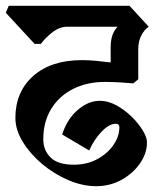

<svg xmlns="http://www.w3.org/2000/svg" viewBox="-33 -659 560 661"><path d="M298 -18Q251 -18 202 -39Q153 -60 112 -94.5Q71 -129 45.5 -170.5Q20 -212 20 -253Q20 -343 81.5 -397.5Q143 -452 249 -452Q273 -452 298.5 -449.5Q324 -447 348 -444V-497Q348 -543 372 -567H198Q172 -567 147 -547.5Q122 -528 108 -508H86L-13 -615L-3 -639H413L479 -567Q464 -557 453.5 -537Q443 -517 443 -490V-386L426 -372Q405 -374 377.5 -375.5Q350 -377 328 -377Q267 -377 219 -353Q171 -329 143.5 -284.5Q116 -240 116 -179Q116 -142 141 -117Q166 -92 221 -92Q267 -92 302.5 -111.5Q338 -131 358 -160.5Q378 -190 378 -221Q378 -233 366 -233Q343 -233 317 -206Q291 -179 274 -141L181 -196Q198 -249 234.5 -280.5Q271 -312 311 -312Q339 -312 367.5 -296.5Q396 -281 420 -257.5Q444 -234 458.5 -210Q473 -186 473 -169Q473 -131 449 -96.5Q425 -62 385.5 -40Q346 -18 298 -18Z"/></svg>

Font: Jaini
Style: Regular
Weight: 400
Designer: Maithili Shingre, Girish Dalvi (Devanagari), Taresh Vohra (Latin)
Foundry: Ek Type
Version: Version 2.000; ttfautohint (v1.8.4.7-5d5b)